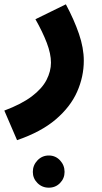

<svg xmlns="http://www.w3.org/2000/svg" viewBox="-56 -419 470 889"><path d="M23 230 -36 93Q44 63 91.5 27Q139 -9 159.5 -49Q180 -89 180 -129Q180 -170 160.5 -221Q141 -272 108 -330L249 -399Q287 -328 309.5 -262.5Q332 -197 332 -138Q332 -64 301 6Q270 76 202 134Q134 192 23 230ZM170 450Q139 450 117.5 428.5Q96 407 96 377Q96 346 117.5 323.5Q139 301 170 301Q201 301 222 323.5Q243 346 243 377Q243 407 222 428.5Q201 450 170 450Z"/></svg>

Font: Noto Sans Arabic SemCond ExtBd
Style: Regular
Weight: 800
Width: 4
Designer: Monotype Design Team, Nadine Chahine, Nizar Qandah and Khaled Hosny
Foundry: Monotype Imaging Inc.
Version: Version 2.012; ttfautohint (v1.8.4.7-5d5b)